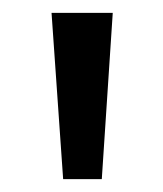

<svg xmlns="http://www.w3.org/2000/svg" viewBox="-20 -734 253 298"><path d="M78 -456H138L155 -714H60Z"/></svg>

Font: Noto Sans Khmer Condensed
Style: Regular
Weight: 400
Width: 3
Designer: Danh Hong and the Monotype Design Team
Foundry: Monotype Imaging Inc.
Version: Version 2.004